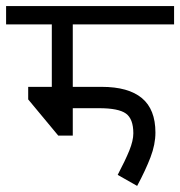

<svg xmlns="http://www.w3.org/2000/svg" viewBox="-50 -590 591 630"><path d="M188.8 -305H248.8H283.8Q371.2 -305 415.6 -268.1Q460 -231.2 460 -155Q460 -116.2 443.8 -73.8Q427.5 -31.2 400 20L336.2 -16.2Q361.2 -63.8 374.4 -96.2Q387.5 -128.8 387.5 -152.5Q387.5 -200 363.1 -217.5Q338.8 -235 275 -235H188.8V-145H141.2L42.5 -263.8V-305H120V-510H-30V-570H521.2V-510H188.8Z"/></svg>

Font: Cambay
Style: Regular
Weight: 400
Designer: Pooja Saxena
Foundry: Pooja Saxena
Version: Version 1.181;PS 001.181;hotconv 1.0.70;makeotf.lib2.5.58329